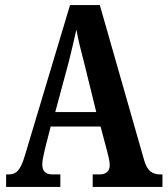

<svg xmlns="http://www.w3.org/2000/svg" viewBox="-20 -734 658 754"><path d="M4 0H217V-49H186C156 -49 146 -65 146 -89C146 -107 154 -135 157 -151L179 -237H375L401 -139C405 -124 411 -100 411 -85C411 -61 395 -49 371 -49H344V0H618V-49H610C578 -49 558 -63 546 -105L372 -714H255L78 -124C60 -62 42 -49 13 -49H4ZM197 -294 250 -491C261 -534 271 -578 280 -618C287 -578 298 -534 311 -485L358 -294Z"/></svg>

Font: Noto Serif Bengali ExtraCondensed
Style: Bold
Weight: 700
Width: 2
Designer: Juan Bruce, Universal Thirst, Indian Type Foundry and the Monotype Design Team.
Foundry: Monotype Imaging Inc.
Version: Version 2.003